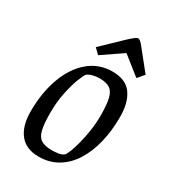

<svg xmlns="http://www.w3.org/2000/svg" viewBox="-176 -803 811 906"><g transform="rotate(30 229.0 -349.5)"><path d="M178.4 9.4Q109.9 9.4 74.8 -34.1Q39.6 -77.6 39.6 -157.9Q39.6 -258 68.6 -338.5Q97.5 -419 152.1 -466Q206.6 -513 282.2 -513Q352.9 -513 385.5 -468.6Q418.2 -424.2 418.2 -344.1Q418.2 -269 402.5 -204.6Q386.7 -140.3 356.3 -92.2Q325.9 -44.1 280.9 -17.4Q236 9.4 178.4 9.4ZM216.1 -47.9Q233.1 -47.9 251.4 -50.4Q269.7 -52.9 281 -62Q287.3 -67.5 296.4 -90.1Q305.4 -112.7 314.2 -146.4Q323 -180.1 329.3 -220.8Q335.6 -261.6 335.6 -304.2Q335.6 -362.9 328 -395.7Q320.3 -428.4 300.7 -441.7Q281.1 -454.9 243.3 -454.9Q226.3 -454.9 207.4 -450.2Q188.5 -445.4 178.7 -436.4Q171.3 -428.7 157.8 -393.9Q144.3 -359.1 133.7 -307.8Q123 -256.4 123 -198.7Q123 -138.5 130.8 -105.7Q138.6 -72.9 159.1 -60.4Q179.7 -47.9 216.1 -47.9ZM393 -542.5 293.7 -621.3 182.6 -545.7 154.2 -573.1 255.8 -670.7Q278.5 -692.1 289.9 -700.7Q301.4 -709.3 306.7 -709.3Q313.1 -709.3 320.7 -702.9Q328.3 -696.4 343.8 -676.4L422.9 -577.7Z"/></g></svg>

Font: Faustina Light
Style: Italic
Weight: 300
Italic angle: -8°
Designer: Alfonso Garcia
Foundry: http://www.omnibus-type.com
Version: Version 1.200